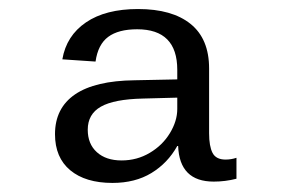

<svg xmlns="http://www.w3.org/2000/svg" viewBox="-20 -719 640 421"><path d="M100.6 -424.8Q100.6 -481.9 144.5 -512Q188.5 -542 275.4 -543L368.7 -544.9V-565.9Q368.7 -654.8 280.8 -654.8Q239.7 -654.8 217.3 -638.2Q194.8 -621.6 189.5 -584L116.7 -588.9Q125.5 -640.6 168.5 -669.9Q211.4 -699.2 282.7 -699.2Q357.4 -699.2 397.9 -666.5Q438.5 -633.8 438.5 -568.8V-426.8Q438.5 -398.4 446 -383.8Q453.6 -369.1 474.6 -369.1Q486.8 -369.1 498.5 -373V-327.1Q474.1 -320.8 448.7 -320.8Q373.5 -320.8 370.6 -398.9H368.7Q347.7 -361.3 312 -339.6Q276.4 -317.9 226.6 -317.9Q167.5 -317.9 134 -345.7Q100.6 -373.5 100.6 -424.8ZM172.4 -434.6Q172.4 -403.3 192.4 -385.3Q212.4 -367.2 246.6 -367.2Q280.3 -367.2 308.3 -383.8Q336.4 -400.4 352.5 -427Q368.7 -453.6 368.7 -480V-504.9L293.5 -502.9Q230 -501.5 201.2 -485.1Q172.4 -468.8 172.4 -434.6Z"/></svg>

Font: Courier New
Style: Regular
Weight: 400
Designer: Steve Matteson
Foundry: Ascender Corporation
Version: Version 2.00.3